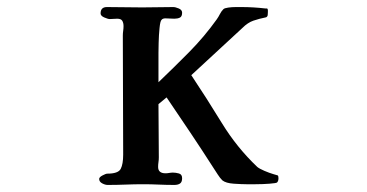

<svg xmlns="http://www.w3.org/2000/svg" viewBox="-20 -524 1040 544"><path d="M769 -19Q769 -11 765 -7Q763 -5 743.5 -3.5Q724 -2 704 -2Q684 -2 678 -2Q665 -2 642.5 -3.5Q620 -5 610 -13Q603 -20 597 -29.5Q591 -39 585 -48Q553 -98 519.5 -148Q486 -198 452 -248L429 -229Q429 -192 429.5 -154Q430 -116 430 -78Q430 -71 429 -64.5Q428 -58 428 -51Q428 -33 449 -33Q454 -33 459.5 -34Q465 -35 470 -35Q478 -35 487 -32.5Q496 -30 496 -19Q496 -8 490 -4Q484 0 474 0Q452 0 430 -1Q408 -2 386 -2Q361 -2 336 -1Q311 0 285 0Q278 0 269.5 -4.5Q261 -9 261 -17Q261 -22 270.5 -27Q280 -32 284 -32Q315 -32 322 -45.5Q329 -59 329 -86Q329 -170 328.5 -254.5Q328 -339 328 -423Q328 -430 329 -436.5Q330 -443 330 -450Q330 -459 326.5 -465Q323 -471 312 -471Q307 -471 301.5 -470.5Q296 -470 291 -470Q286 -470 275.5 -474.5Q265 -479 265 -486Q265 -504 283 -504Q308 -504 333 -503.5Q358 -503 383 -503Q405 -503 427 -503.5Q449 -504 471 -504Q477 -504 486.5 -500Q496 -496 496 -488Q496 -477 489.5 -474Q483 -471 474 -471Q467 -471 461 -471.5Q455 -472 449 -472Q441 -472 438 -468Q434 -465 432 -444.5Q430 -424 429.5 -403Q429 -382 429 -374Q429 -353 429 -332Q429 -311 429 -291Q473 -333 516 -376.5Q559 -420 594 -469Q599 -476 603 -484Q607 -492 613 -498Q616 -501 626.5 -502.5Q637 -504 648.5 -504Q660 -504 664 -504Q681 -504 698 -503Q715 -502 732 -500Q733 -500 734 -500Q735 -500 736 -500H737Q739 -498 739 -495Q739 -492 739 -490Q739 -486 738.5 -481.5Q738 -477 734 -475Q714 -471 698 -465.5Q682 -460 667 -445L522 -311Q566 -245 608.5 -175.5Q651 -106 709 -51Q715 -46 729 -40Q743 -34 755 -30.5Q767 -27 767 -27Q769 -25 769 -19Z"/></svg>

Font: Kaisei Opti
Style: Bold
Weight: 700
Designer: Font-Kai, 金井和夫
Foundry: KAZUO KANAI
Version: Version 5.003